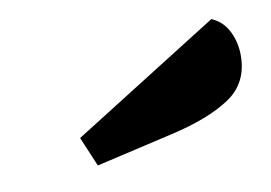

<svg xmlns="http://www.w3.org/2000/svg" viewBox="-37 -823 405 287"><g transform="rotate(-10 165.5 -680.0)"><path d="M331 -712Q331 -670 298.5 -648.5Q266 -627 209 -614L92 -587L73 -632L297 -773Q314 -766 322.5 -749Q331 -732 331 -712Z"/></g></svg>

Font: Sansita
Style: Bold Italic
Weight: 700
Italic angle: -11°
Designer: Pablo Cosgaya
Foundry: Omnibus-Type
Version: Version 1.006